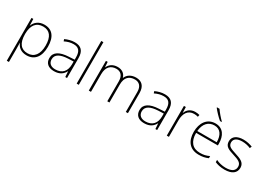

<svg xmlns="http://www.w3.org/2000/svg" viewBox="-3 -1748 4095 2965"><g transform="rotate(30 2044.0 -266.0)"><path d="M318 -540C213 -540 152 -480 128 -414H126L122 -530H90V234H128V16C128 -23 128 -66 126 -106H128C152 -42 210 10 310 10C450 10 533 -90 533 -269C533 -447 457 -540 318 -540ZM315 -505C433 -505 493 -425 493 -269C493 -111 425 -25 308 -25C193 -25 128 -101 128 -263V-269C129 -419 191 -505 315 -505Z M859 -539C798 -539 740 -522 689 -498L701 -464C756 -491 804 -504 858 -504C946 -504 990 -459 990 -345V-305L890 -299C729 -291 638 -238 638 -133C638 -44 695 10 799 10C904 10 957 -37 989 -98H991L998 0H1029V-353C1029 -482 972 -539 859 -539ZM894 -268 990 -272V-219C989 -101 928 -24 803 -24C724 -24 678 -64 678 -133C678 -221 758 -261 894 -268Z M1239 0V-760H1201V0Z M1954 -540C1864 -540 1804 -499 1776 -434H1774C1754 -503 1699 -540 1624 -540C1530 -540 1480 -489 1457 -438H1454L1448 -530H1417V0H1456V-315C1456 -448 1525 -505 1621 -505C1694 -505 1747 -459 1747 -357V0H1785V-319C1785 -449 1850 -505 1951 -505C2024 -505 2077 -459 2077 -357V0H2115V-359C2115 -483 2050 -540 1954 -540Z M2466 -539C2405 -539 2347 -522 2296 -498L2308 -464C2363 -491 2411 -504 2465 -504C2553 -504 2597 -459 2597 -345V-305L2497 -299C2336 -291 2245 -238 2245 -133C2245 -44 2302 10 2406 10C2511 10 2564 -37 2596 -98H2598L2605 0H2636V-353C2636 -482 2579 -539 2466 -539ZM2501 -268 2597 -272V-219C2596 -101 2535 -24 2410 -24C2331 -24 2285 -64 2285 -133C2285 -221 2365 -261 2501 -268Z M3008 -538C2925 -538 2870 -490 2848 -429H2845L2842 -530H2808V0H2846V-295C2846 -421 2901 -502 3006 -502C3034 -502 3055 -499 3078 -492L3085 -528C3062 -534 3037 -538 3008 -538Z M3306 -766H3261V-758C3293 -715 3356 -648 3407 -606H3436V-613C3394 -653 3334 -723 3306 -766ZM3369 -540C3217 -540 3139 -415 3139 -260C3139 -100 3217 10 3380 10C3446 10 3494 0 3546 -23V-61C3485 -33 3446 -25 3381 -25C3250 -25 3178 -110 3179 -263H3567V-294C3567 -434 3504 -540 3369 -540ZM3369 -505C3476 -505 3527 -421 3527 -297H3180C3192 -432 3263 -505 3369 -505Z M4042 -137C4042 -235 3958 -260 3867 -290C3782 -319 3720 -333 3720 -407C3720 -472 3775 -505 3866 -505C3918 -505 3976 -492 4014 -474L4029 -508C3985 -526 3930 -540 3867 -540C3753 -540 3681 -490 3681 -406C3681 -310 3753 -289 3849 -258C3940 -230 4003 -206 4003 -135C4003 -67 3955 -24 3841 -24C3779 -24 3718 -39 3668 -64V-24C3706 -6 3767 10 3840 10C3972 10 4042 -45 4042 -137Z"/></g></svg>

Font: Noto Sans Telugu ExtraLight
Style: Regular
Weight: 200
Designer: Jelle Bosma - Monotype Design Team
Foundry: Monotype Imaging Inc.
Version: Version 2.005